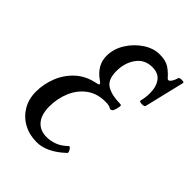

<svg xmlns="http://www.w3.org/2000/svg" viewBox="-197 -759 866 866"><g transform="rotate(45 236.0 -325.5)"><path d="M194 11Q147 11 110 -9Q73 -29 51.5 -65Q30 -101 30 -148Q30 -197 48.5 -243.5Q67 -290 103.5 -323.5Q140 -357 195 -368Q210 -371 210 -375.5Q210 -380 198 -388Q141 -428 141 -487Q141 -532 166 -572Q191 -612 229 -637Q267 -662 306 -662Q345 -662 367 -647.5Q389 -633 407 -612Q411 -607 415 -607Q423 -607 430.5 -620Q438 -633 441 -645Q442 -649 450 -650.5Q458 -652 465.5 -650.5Q473 -649 472 -645L426 -453Q425 -448 416 -446.5Q407 -445 399 -447Q391 -449 392 -453Q396 -468 397.5 -481.5Q399 -495 399 -506Q399 -548 380.5 -573Q362 -598 324 -598Q275 -598 248 -560.5Q221 -523 221 -470Q221 -415 253 -396.5Q285 -378 336 -378Q345 -378 345.5 -372.5Q346 -367 342 -352Q338 -336 332.5 -332Q327 -328 320 -330Q313 -335 304 -336.5Q295 -338 284 -338Q231 -338 194.5 -311Q158 -284 139 -239.5Q120 -195 120 -143Q120 -92 143.5 -64.5Q167 -37 209 -37Q235 -37 260.5 -47Q286 -57 309 -80Q313 -82 318 -76.5Q323 -71 326 -63Q329 -55 326 -53Q291 -20 258 -4.5Q225 11 194 11Z"/></g></svg>

Font: Junicode Two Beta Condensed Medium
Style: Italic
Weight: 500
Width: 3
Italic angle: -9°
Version: Version 1.053; ttfautohint (v1.8.4)